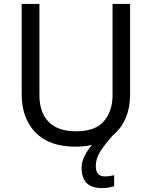

<svg xmlns="http://www.w3.org/2000/svg" viewBox="-20 -734 771 974"><path d="M466 107Q466 136 478 148.5Q490 161 511 161Q528 161 539.5 158.5Q551 156 559 155V211Q545 215 531 217.5Q517 220 497 220Q444 220 419 194Q394 168 394 117Q394 86 410 55.5Q426 25 447 1Q408 10 362 10Q229 10 159.5 -62.5Q90 -135 90 -254V-714H180V-251Q180 -164 226.5 -116Q273 -68 367 -68Q464 -68 507.5 -119.5Q551 -171 551 -252V-714H640V-252Q640 -189 618 -136Q596 -83 552 -47Q508 3 487 37.5Q466 72 466 107Z"/></svg>

Font: Noto Sans Masaram Gondi
Style: Regular
Weight: 400
Designer: Ek Type & Mukund Gokhale
Foundry: Ek Type
Version: Version 1.004; ttfautohint (v1.8.4.7-5d5b)